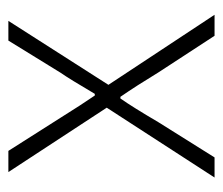

<svg xmlns="http://www.w3.org/2000/svg" viewBox="-56 -464 520 447"><g transform="rotate(-90 203.5 -240.0)"><path d="M14.2 0 176.8 -251 26.9 -480H76.2L153.8 -357.9Q183.6 -310.1 205.1 -278.8H209Q244.1 -338.4 257.8 -357.9L333 -480H378.9L230 -247.1L393.1 0H344.2L258.8 -130.9Q228 -181.6 202.1 -219.2H198.2Q177.7 -189.9 143.1 -130.9L61 0Z"/></g></svg>

Font: SourceSansPro-Light
Style: Regular
Weight: 300
Designer: Paul D. Hunt
Foundry: Adobe Systems Incorporated
Version: Version 2.020;PS 2.0;hotconv 1.0.86;makeotf.lib2.5.63406